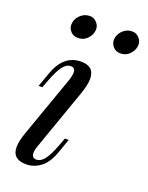

<svg xmlns="http://www.w3.org/2000/svg" viewBox="-143 -815 693 902"><g transform="rotate(20 203.5 -364.5)"><path d="M165.5 -465.8Q166 -491.2 143.6 -491.2Q121.1 -491.2 103 -466.8Q85 -442.4 64.9 -389.2L50.8 -352.1H32.2L58.1 -424.8Q95.2 -527.8 182.1 -527.8Q248.5 -527.8 248.5 -465.3Q248.5 -436 231.9 -388.2L125 -85Q117.2 -63.5 117.2 -48.3Q117.2 -22.9 141.1 -22.9Q161.6 -23.4 179.7 -45.9Q197.8 -68.4 219.2 -125L232.9 -162.1H252L226.1 -88.9Q206.5 -34.7 173.8 -10.3Q141.1 14.2 103 14.2Q33.2 14.2 33.2 -46.9Q33.2 -77.6 50.8 -126L158.2 -429.2Q165.5 -451.2 165.5 -465.8ZM392.6 -728.5Q407.2 -713.9 407.2 -695.3Q407.2 -676.8 397.9 -661.1Q377 -627 340.3 -627Q318.4 -627 304.7 -641.6Q291 -656.2 290.5 -674.8Q290.5 -693.4 299.8 -708.5Q308.6 -723.6 324.2 -733.4Q339.8 -743.2 359.4 -743.2Q378.9 -743.2 392.6 -728.5ZM180.7 -728.5Q195.3 -713.9 195.3 -695.3Q195.3 -676.8 186 -661.1Q165 -627 128.4 -627Q105.5 -627 91.8 -641.6Q78.1 -656.2 78.1 -674.8Q78.1 -693.4 87.4 -708.5Q96.7 -723.6 112.3 -733.4Q127.9 -743.2 147.5 -743.2Q167 -743.2 180.7 -728.5Z"/></g></svg>

Font: PlayfairDisplay-Italic
Style: Italic
Weight: 400
Italic angle: -14°
Designer: Claus Eggers Sørensen
Foundry: Claus Eggers Sørensen
Version: Version 1.002;PS 001.002;hotconv 1.0.70;makeotf.lib2.5.58329